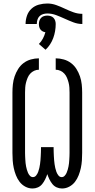

<svg xmlns="http://www.w3.org/2000/svg" viewBox="-20 -1068 540 1096"><path d="M334 8Q318 8 303.5 1.5Q289 -5 279 -17.5Q269 -30 262 -44.5Q255 -59 250 -74Q245 -59 238 -44.5Q231 -30 221 -17.5Q211 -5 196.5 1.5Q182 8 166 8Q144 8 124.5 -2.5Q105 -13 92 -30Q79 -47 71 -67.5Q63 -88 58.5 -109Q54 -130 52.5 -151.5Q51 -173 51 -195V-540Q51 -563 53.5 -586.5Q56 -610 63.5 -632Q71 -654 83.5 -674Q96 -694 114.5 -708Q133 -722 156 -728.5Q179 -735 202 -735V-670Q188 -670 175 -664Q162 -658 152.5 -647.5Q143 -637 137.5 -623.5Q132 -610 128.5 -596.5Q125 -583 124 -568.5Q123 -554 123 -540V-195Q123 -185 123.5 -175.5Q124 -166 124.5 -156.5Q125 -147 126 -137Q127 -127 129 -117.5Q131 -108 133.5 -99Q136 -90 140 -81Q144 -72 151 -64.5Q158 -57 168 -57Q179 -57 186.5 -66.5Q194 -76 198 -87Q202 -98 204.5 -109Q207 -120 208.5 -131Q210 -142 211 -153Q212 -164 212.5 -175.5Q213 -187 213.5 -198Q214 -209 214 -221V-228H286V-221Q286 -209 286.5 -198Q287 -187 287.5 -175.5Q288 -164 289 -153Q290 -142 291.5 -131Q293 -120 295.5 -109Q298 -98 302 -87Q306 -76 313.5 -66.5Q321 -57 332 -57Q342 -57 349 -64.5Q356 -72 360 -81Q364 -90 366.5 -99Q369 -108 371 -117.5Q373 -127 374 -137Q375 -147 375.5 -156.5Q376 -166 376.5 -175.5Q377 -185 377 -195V-540Q377 -554 376 -568.5Q375 -583 371.5 -596.5Q368 -610 362.5 -623.5Q357 -637 347.5 -647.5Q338 -658 325 -664Q312 -670 298 -670V-735Q321 -735 344 -728.5Q367 -722 385.5 -708Q404 -694 416.5 -674Q429 -654 436.5 -632Q444 -610 446.5 -586.5Q449 -563 449 -540V-195Q449 -173 447.5 -151.5Q446 -130 441.5 -109Q437 -88 429 -67.5Q421 -47 408 -30Q395 -13 375.5 -2.5Q356 8 334 8ZM126 -931Q126 -955 134 -978.5Q142 -1002 160 -1018.5Q178 -1035 202 -1041.5Q226 -1048 250 -1048Q276 -1048 301 -1039Q326 -1030 350 -1018.5Q374 -1007 399 -998Q424 -989 450 -989V-931Q424 -931 399 -940.5Q374 -950 350 -961Q326 -972 301 -981.5Q276 -991 250 -991Q238 -991 226 -987.5Q214 -984 205.5 -975.5Q197 -967 193.5 -955Q190 -943 190 -931ZM240 -784 202 -817Q216 -831 225 -848Q234 -865 239 -884Q231 -885 223.5 -889Q216 -893 211 -899.5Q206 -906 204 -914.5Q202 -923 202 -931Q202 -941 205 -950Q208 -959 214.5 -966Q221 -973 230.5 -976Q240 -979 250 -979Q260 -979 269.5 -976Q279 -973 285.5 -966Q292 -959 295 -950Q298 -941 298 -931Q298 -911 294.5 -890.5Q291 -870 284 -851Q277 -832 266 -815Q255 -798 240 -784Z"/></svg>

Font: Moesevka
Style: Regular
Weight: 400
Monospace: yes
Designer: Belleve Invis
Foundry: Belleve Invis
Version: Version 32.5.0; ttfautohint (v1.8.4)